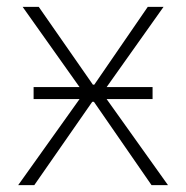

<svg xmlns="http://www.w3.org/2000/svg" viewBox="-20 -540 543 560"><path d="M78 -251H212L33 0H80L249 -243H254L422 0H470L291 -251H425V-286H291L457 -520H411L255 -293H251L93 -520H46L212 -286H78Z"/></svg>

Font: Fixel Text ExtraLight
Style: Regular
Weight: 200
Width: 4
Designer: AlfaBravo + MacPaw
Foundry: Kyrylo Tkachov, Marchela Mozhyna, Serhii Makarenko, Maria Weinstein, Zakhar Kryvoshyya
Version: Version 1.211